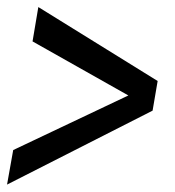

<svg xmlns="http://www.w3.org/2000/svg" viewBox="-34 -508 484 531"><path d="M-14.5 2.5 388 -202 402 -284 72 -488.5 56 -393.5 321 -244 2.5 -93Z"/></svg>

Font: Anybody SemiExpanded
Style: Italic
Weight: 400
Width: 6
Italic angle: -10°
Version: Version 1.113;gftools[0.9.25]